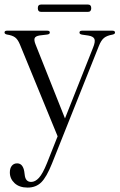

<svg xmlns="http://www.w3.org/2000/svg" viewBox="-21 -585 528 848"><path d="M186.5 135.5 233.5 17 67 -388.5Q57.5 -411.5 45.2 -420.2Q33 -429 9.5 -432.5Q-1 -435 -1 -441.5Q-1 -449.5 10 -449.5H187.5Q199 -449.5 199 -441.5Q199 -434 188 -432.5L154.5 -428.5Q135.5 -425.5 132 -416.2Q128.5 -407 136.5 -387.5L266 -62L390 -374.5Q401 -401.5 396 -413Q391 -424.5 369 -428L341.5 -432Q330 -434 330 -441Q330 -449.5 341.5 -449.5H475.5Q487 -449.5 487 -441Q487 -434.5 475.5 -432Q451.5 -428 438.5 -417.5Q425.5 -407 415.5 -381.5L208.5 137.5Q184.5 197.5 161 220.5Q137.5 243.5 101 243.5Q64.5 243.5 43.5 224Q22.5 204.5 22.5 176.5Q22.5 158 31.2 147.2Q40 136.5 54.5 136.5Q68 136.5 75.8 146.2Q83.5 156 86 171.5L88 186Q91 218.5 116.5 218.5Q134.5 218.5 151 200.5Q167.5 182.5 186.5 135.5ZM146 -549Q146 -565 161 -565H367Q382 -565 382 -549Q382 -532.5 367 -532.5H161Q146 -532.5 146 -549Z"/></svg>

Font: Fraunces 72pt S000 Light
Style: Regular
Weight: 300
Version: Version 1.000; ttfautohint (v1.8.3)